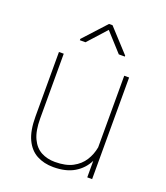

<svg xmlns="http://www.w3.org/2000/svg" viewBox="-138 -835 809 938"><g transform="rotate(20 266.5 -366.0)"><path d="M275.4 -712.9 189 -617.2H159.7V-624L266.6 -740.7H284.7L393.6 -622.1V-617.2H362.3ZM422.9 -528.3H448.2V0H422.9V-85.9Q400.9 -41.5 357.9 -15.9Q314.9 9.8 249 9.8Q200.2 9.8 162.8 -10.3Q125.5 -30.3 104.5 -74.7Q83.5 -119.1 83.5 -192.9V-528.3H108.4V-191.9Q108.4 -127.4 126.5 -88.9Q144.5 -50.3 176.3 -33.4Q208 -16.6 248 -16.6Q304.2 -16.6 340.1 -35.6Q376 -54.7 396 -86.2Q416 -117.7 422.9 -155.8Z"/></g></svg>

Font: Robert Sans Thin
Style: Regular
Weight: 100
Designer: Christian Robertson (extended by Adam Twardoch)
Foundry: Google
Version: Version 12.135;April 2, 2019;FontCreator 11.5.0.2425 64-bit;